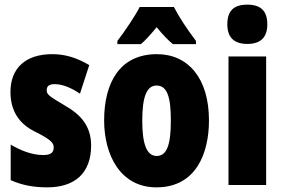

<svg xmlns="http://www.w3.org/2000/svg" viewBox="-20 -796 1217 826"><path d="M372 -170C372 -255 326 -304 259 -342C188 -384 181 -390 181 -408C181 -426 192 -434 215 -434C253 -434 291 -415 324 -393L364 -516C311 -547 262 -563 205 -563C90 -563 25 -503 25 -400C25 -322 60 -265 128 -231C205 -193 211 -179 211 -161C211 -138 196 -129 166 -129C116 -129 66 -150 26 -174V-21C77 2 129 10 183 10C302 10 372 -51 372 -170Z M728 -766H581C564 -731 512 -654 485 -620V-606H586C603 -620 626 -645 654 -679C681 -646 704 -622 724 -606H823V-620C783 -673 751 -722 728 -766ZM879 -278C879 -460 789 -563 655 -563C493 -563 428 -437 428 -278C428 -132 496 10 653 10C823 10 879 -136 879 -278ZM592 -276C592 -380 611 -428 654 -428C699 -428 715 -379 715 -278C715 -176 699 -125 654 -125C611 -125 592 -177 592 -276Z M1044 -776C984 -776 958 -748 958 -691C958 -635 987 -607 1044 -607C1101 -607 1130 -635 1130 -691C1130 -747 1104 -776 1044 -776ZM1125 -553H963V0H1125Z"/></svg>

Font: Noto Sans Lao Looped ExtraCondensed Black
Style: Regular
Weight: 900
Width: 2
Designer: Mark Frömberg, Ben Mitchell
Foundry: The Fontpad Ltd
Version: Version 1.002